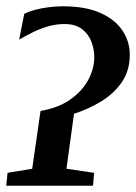

<svg xmlns="http://www.w3.org/2000/svg" viewBox="-29 -591 433 611"><path d="M-9 0 -5 -41 73.5 -54 100 -238Q157 -247.5 195 -274.5Q233 -301.5 252 -337.2Q271 -373 271 -408Q271 -436 261.2 -460Q251.5 -484 230.8 -499.2Q210 -514.5 176.5 -514.5Q149 -514.5 124.2 -507.2Q99.5 -500 76.5 -488.8Q53.5 -477.5 32 -465L48 -546.5Q61 -554 81.8 -559.5Q102.5 -565 125.8 -568Q149 -571 171 -571Q244 -571 291.2 -549.5Q338.5 -528 361.2 -493Q384 -458 384 -417Q384 -366.5 359 -330Q334 -293.5 293.8 -268.8Q253.5 -244 206.5 -229L182.5 -54L270.5 -41L267 0Z"/></svg>

Font: Merriweather 20pt Medium
Style: Italic
Weight: 500
Italic angle: -7.8°
Version: Version 2.101